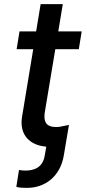

<svg xmlns="http://www.w3.org/2000/svg" viewBox="-20 -696 415 920"><path d="M371.4 -545.5H259.2L280.9 -676.1H174.7L153.1 -545.5H73.5L59.7 -460.2H139.2L85.9 -138.1C70.3 -46.9 126.4 1.1 201.7 6.7L194.2 50.1C185 105.8 144.9 121.4 101.6 121.4C89.8 121.4 79.5 120 71 118.6L58.2 199.2C72.4 203.8 91.3 204.2 110.1 204.2C196.7 204.2 268.8 148.4 285.5 50.1L310.4 -97.3L263.8 -88.1C258.5 -87.7 253.6 -87.4 248.9 -87.4C214.5 -87.4 185 -98.7 195 -160.2L245 -460.2H357.6Z"/></svg>

Font: Magic Ui Pro Medium
Style: Italic
Weight: 500
Italic angle: -9.39999°
Designer: Stefan Endress, Andreas Faust
Version: Version 1.000;FEAKit 1.0